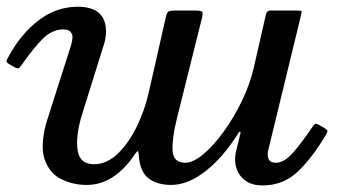

<svg xmlns="http://www.w3.org/2000/svg" viewBox="-42 -552 1069 584"><path d="M-14.5 -382.5Q22.5 -450 76.2 -490.8Q130 -531.5 194.5 -531.5Q280.5 -531.5 280.5 -455.5Q280.5 -450 279.2 -440.2Q278 -430.5 276 -423L204.5 -194Q187.5 -133 194.5 -92.8Q201.5 -52.5 244 -52.5Q282.5 -52.5 315.8 -84.2Q349 -116 373.8 -166.5Q398.5 -217 411 -273L463 -502.5Q466 -514.5 471.2 -517.2Q476.5 -520 492 -520H551Q570 -520 573 -516Q576 -512 572 -496L496 -191.5Q481 -131 483 -94Q485 -57 521.5 -57Q545.5 -57 576.5 -83Q607.5 -109 638.5 -151.8Q669.5 -194.5 694 -245.5Q718.5 -296.5 730 -346.5L767 -509Q769.5 -520 781.5 -520H863Q872.5 -520 874.5 -518.5Q876.5 -517 874.5 -509.5L773.5 -93.5Q770.5 -80.5 774.8 -68.8Q779 -57 797.5 -57Q822.5 -57 849.8 -88.2Q877 -119.5 905.5 -162Q912 -172 915.8 -174.5Q919.5 -177 926.5 -173L943.5 -163.5Q951.5 -158.5 953.5 -155.5Q955.5 -152.5 949 -141.5Q908.5 -73 864.2 -30.5Q820 12 756.5 12Q710.5 12 688.5 -18.2Q666.5 -48.5 676 -92L688 -141Q691 -151.5 688.2 -151.8Q685.5 -152 681.5 -145Q638.5 -75.5 584.5 -32.5Q530.5 10.5 478.5 10.5Q436 10.5 409.5 -9.8Q383 -30 380 -82Q379 -93.5 376.5 -92.2Q374 -91 368 -82.5Q338 -37.5 301.2 -13.5Q264.5 10.5 222 10.5Q180 10.5 144.5 -7Q109 -24.5 94.2 -66Q79.5 -107.5 99 -179L174.5 -415.5Q178.5 -430.5 178.5 -440Q178.5 -448 172.5 -455.2Q166.5 -462.5 150.5 -462.5Q116 -462.5 87.5 -433.5Q59 -404.5 28.5 -361Q21.5 -350.5 17 -346Q12.5 -341.5 2.5 -347.5L-14 -357Q-24 -362.5 -21.8 -368.2Q-19.5 -374 -14.5 -382.5Z"/></svg>

Font: Besley* Medium
Style: Italic
Weight: 500
Italic angle: -13°
Designer: Owen Earl
Foundry: indestructible type*
Version: Version 3.000; ttfautohint (v1.8.3)